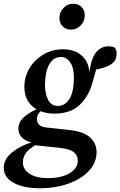

<svg xmlns="http://www.w3.org/2000/svg" viewBox="-63 -767 642 1024"><path d="M226 -161Q205 -161 187 -164.5Q169 -168 153 -174Q140 -160 137 -150Q134 -140 134 -129Q134 -115 145 -102.5Q156 -90 185 -87L304 -74Q382 -66 417 -34.5Q452 -3 452 44Q452 101 411 144.5Q370 188 301.5 212.5Q233 237 149 237Q62 237 9.5 208Q-43 179 -43 127Q-43 83 -1.5 48Q40 13 105 -8Q69 -16 52 -35.5Q35 -55 35 -80Q35 -114 61 -139Q87 -164 131 -184Q67 -223 67 -303Q67 -358 94.5 -403.5Q122 -449 168.5 -476.5Q215 -504 272 -504Q337 -504 373.5 -470Q410 -436 413 -385H414Q425 -461 451.5 -490.5Q478 -520 515 -520Q539 -520 550 -512Q559 -499 559 -482Q559 -445 532.5 -426Q506 -407 450 -396Q446 -383 442 -368.5Q438 -354 433 -337Q414 -259 364.5 -210Q315 -161 226 -161ZM246 -202Q283 -202 307 -239Q331 -276 331 -356Q331 -406 311.5 -434.5Q292 -463 263 -463Q220 -463 198.5 -421.5Q177 -380 177 -314Q177 -265 194 -233.5Q211 -202 246 -202ZM59 99Q59 137 95 160Q131 183 192 183Q264 183 308 157Q352 131 352 88Q352 62 330.5 44.5Q309 27 251 21L137 9Q134 9 131 8.5Q128 8 124 8Q91 28 75 49.5Q59 71 59 99ZM316 -609Q289 -609 271.5 -626Q254 -643 254 -671Q254 -702 275.5 -724.5Q297 -747 327 -747Q355 -747 372 -730Q389 -713 389 -685Q389 -654 367.5 -631.5Q346 -609 316 -609Z"/></svg>

Font: Source Serif 4 SmText Semibold
Style: Italic
Weight: 600
Italic angle: -12°
Designer: Frank Grießhammer
Foundry: Adobe
Version: Version 4.005;hotconv 1.1.0;makeotfexe 2.6.0